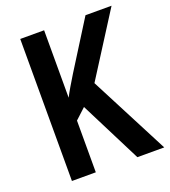

<svg xmlns="http://www.w3.org/2000/svg" viewBox="-131 -810 802 907"><g transform="rotate(-20 269.5 -357.0)"><path d="M539 0 333 -398 534 -714H403L253 -475C228 -434 208 -401 195 -375V-714H75V0H195V-260L248 -309L404 0Z"/></g></svg>

Font: Noto Sans Arabic UI Cn SmBd
Style: Regular
Weight: 600
Width: 3
Designer: Monotype Design Team, Nadine Chahine and Nizar Qandah
Foundry: Monotype Imaging Inc.
Version: Version 2.010